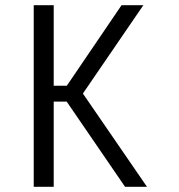

<svg xmlns="http://www.w3.org/2000/svg" viewBox="-20 -720 690 740"><path d="M110 0V-700H187V-389.5H237.5L448.5 -700H532.5L299.5 -359.5L546.5 0H462L237 -328.5H187V0Z"/></svg>

Font: Trispace Light
Style: Regular
Weight: 300
Designer: Tyler Finck
Foundry: Etcetera Type Company
Version: Version 1.210; ttfautohint (v1.8.3)